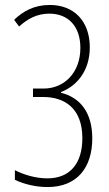

<svg xmlns="http://www.w3.org/2000/svg" viewBox="-20 -744 441 774"><path d="M342 -553C342 -659 278 -724 181 -724C119 -724 74 -700 37 -664L57 -637C91 -668 129 -689 179 -689C254 -689 304 -639 304 -551C304 -450 238 -387 156 -387H113V-353H154C241 -353 312 -307 312 -187C312 -86 263 -25 171 -25C123 -25 75 -40 40 -58V-19C79 -1 124 10 172 10C292 10 352 -70 352 -186C352 -292 302 -351 226 -370V-373C287 -396 342 -456 342 -553Z"/></svg>

Font: Noto Sans Lao UI ExtCond ExtLt
Style: Regular
Weight: 200
Width: 2
Designer: Monotype Design Team
Foundry: Monotype Imaging Inc.
Version: Version 2.000